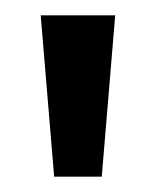

<svg xmlns="http://www.w3.org/2000/svg" viewBox="-20 -720 203 250"><path d="M50.5 -490 33 -700H130L112.5 -490Z"/></svg>

Font: Cabin
Style: Regular
Weight: 400
Width: 4
Designer: Pablo Impallari
Foundry: Pablo Impallari. http://www.impallari.com Igino Marini. http://www.ikern.com
Version: Version 3.001